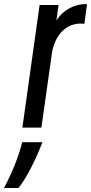

<svg xmlns="http://www.w3.org/2000/svg" viewBox="-107 -608 455 960"><path d="M100 30 154 -352C176 -453 241 -498 315 -489L328 -588C269 -588 214 -564 175 -506L186 -583H91L5 30ZM4 103C-14 176 -48 259 -87 332H-15C25 285 77 179 105 103Z"/></svg>

Font: Smiley Sans Oblique
Style: Regular
Weight: 400
Italic angle: -8°
Designer: oooooohmygosh, Nagisa Chen, Janine Sui, Heda Shi, Jian Li
Foundry: atelierAnchor
Version: Version 2.0.1